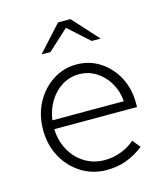

<svg xmlns="http://www.w3.org/2000/svg" viewBox="-106 -778 761 872"><g transform="rotate(-15 274.0 -342.5)"><path d="M290 10Q224 10 171 -23Q118 -56 87 -112.5Q56 -169 56 -240Q56 -311 86 -367Q116 -423 166.5 -456Q217 -489 278 -489Q339 -489 388 -457.5Q437 -426 466 -372Q495 -318 495 -250V-231H106Q108 -175 133 -130.5Q158 -86 199.5 -61Q241 -36 292 -36Q332 -36 370 -50.5Q408 -65 434 -89L464 -52Q424 -21 381.5 -5.5Q339 10 290 10ZM108 -272H444Q440 -321 417 -359.5Q394 -398 358 -420.5Q322 -443 278 -443Q235 -443 199 -421Q163 -399 139 -360.5Q115 -322 108 -272ZM374 -574 276 -662 180 -574H138L248 -695H306L416 -574Z"/></g></svg>

Font: Red Hat Text VF
Style: Regular
Weight: 300
Designer: Pentagram, MCKL
Foundry: Pentagram, MCKL
Version: Version 1.023